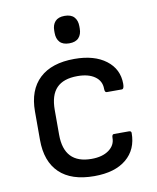

<svg xmlns="http://www.w3.org/2000/svg" viewBox="-80 -753 677 827"><g transform="rotate(-10 258.5 -339.0)"><path d="M258.8 -569.8Q231 -569.8 217.5 -584.7Q204.1 -599.6 204.1 -625V-634.8Q204.1 -660.2 217.5 -675Q231 -689.9 258.8 -689.9Q287.1 -689.9 300.5 -675Q314 -660.2 314 -634.8V-625Q314 -599.6 300.5 -584.7Q287.1 -569.8 258.8 -569.8ZM266.1 12.2Q166 12.2 114 -37.8Q62 -87.9 62 -182.1V-306.2Q62 -399.9 115.2 -450Q168.5 -500 268.1 -500Q355 -500 406 -461.2Q457 -422.4 457 -357.9Q457 -335 446.8 -335H380.9Q372.1 -335 372.1 -351.1Q372.1 -385.3 344.2 -405Q316.4 -424.8 268.1 -424.8Q207 -424.8 177 -393.8Q147 -362.8 147 -297.9V-189.9Q147 -63 267.1 -63Q314.5 -63 342.8 -83.5Q371.1 -104 371.1 -136.2Q371.1 -151.9 379.9 -151.9H445.8Q456.1 -151.9 456.1 -143.1Q456.1 -70.8 406.2 -29.3Q356.4 12.2 266.1 12.2Z"/></g></svg>

Font: Sofia Sans
Style: Regular
Weight: 400
Designer: Botio Nikoltchev, Ani Petrova
Foundry: lettersoup
Version: Version 4.100